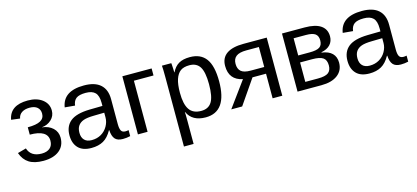

<svg xmlns="http://www.w3.org/2000/svg" viewBox="-61 -1008 3663 1686"><g transform="rotate(-15 1771.0 -165.0)"><path d="M223.6 9.8C285.2 9.8 333.4 -4.2 368.4 -32.2C403.4 -60.2 420.9 -99 420.9 -148.4C420.9 -183.9 408.4 -213.3 383.5 -236.6C358.6 -259.8 326.5 -273.6 287.1 -277.8V-278.8C320.6 -281.7 349.2 -294.3 372.8 -316.4C396.4 -338.5 408.2 -366 408.2 -398.9C408.2 -439.9 391.4 -473.4 357.9 -499.3C324.4 -525.1 280.3 -538.1 225.6 -538.1C117.8 -538.1 56.5 -496.1 41.5 -412.1L120.6 -402.3C124.5 -425.1 135.7 -442.5 154.1 -454.6C172.4 -466.6 196.1 -472.7 225.1 -472.7C255.4 -472.7 278.6 -465.7 294.7 -451.7C310.8 -437.7 318.8 -418.6 318.8 -394.5C318.8 -365.9 306.5 -344.7 281.7 -331.1C257 -317.4 218.4 -310.5 166 -310.5V-243.7C273.8 -243.7 327.6 -211.1 327.6 -146C327.6 -116.4 318.4 -93.9 300 -78.6C281.7 -63.3 256.8 -55.7 225.6 -55.7C160.2 -55.7 118.8 -82.4 101.6 -135.7L23.9 -114.3C38.6 -72.3 61.9 -41.1 94 -20.8C126.1 -0.4 169.3 9.8 223.6 9.8Z M660.6 9.8C703.3 9.8 739.5 1.4 769.3 -15.4C799.1 -32.1 825.2 -60.7 847.7 -101.1H850.6C852.5 -64.6 860.9 -37.8 875.7 -20.8C890.5 -3.7 914.2 4.9 946.8 4.9C969.9 4.9 992.5 2.3 1014.6 -2.9V-57.6C1003.9 -55.3 994.3 -54.2 985.8 -54.2C966.6 -54.2 953.6 -60.8 946.8 -74C939.9 -87.2 936.5 -106.8 936.5 -132.8V-360.4C936.5 -418 919.8 -462 886.2 -492.4C852.7 -522.9 802.7 -538.1 736.3 -538.1C610 -538.1 539.4 -490.6 524.4 -395.5L616.2 -387.2C619.8 -416.5 630.5 -437.8 648.4 -451.2C666.3 -464.5 695 -471.2 734.4 -471.2C773.4 -471.2 802.1 -461.9 820.3 -443.4C838.5 -424.8 847.7 -394 847.7 -351.1V-322.3L729 -320.3C648.9 -318.4 590.9 -302.7 554.9 -273.4C519 -244.1 501 -202.1 501 -147.5C501 -98.6 514.3 -60.2 541 -32.2C567.7 -4.2 607.6 9.8 660.6 9.8ZM680.7 -56.2C652 -56.2 630 -64 614.5 -79.6C599 -95.2 591.3 -117.4 591.3 -146C591.3 -172.4 597 -193.7 608.4 -210C619.8 -226.2 636.1 -238.3 657.5 -246.1C678.8 -253.9 710.1 -258.1 751.5 -258.8L847.7 -260.7V-217.3C847.7 -190.3 840.4 -164 825.9 -138.4C811.4 -112.9 791.7 -92.8 766.6 -78.1C741.5 -63.5 712.9 -56.2 680.7 -56.2Z M1350.1 -528.3H1084V0H1171.9V-464.4H1350.1Z M1893.6 -266.6C1893.6 -360 1877.4 -428.5 1845.2 -472.2C1813 -515.8 1764.3 -537.6 1699.2 -537.6C1657.2 -537.6 1623.4 -530 1597.7 -514.9C1571.9 -499.8 1551.3 -475.9 1535.6 -443.4H1533.7C1533.7 -449.5 1533.3 -460.9 1532.5 -477.5C1531.7 -494.1 1530.9 -506.4 1530.3 -514.4C1529.6 -522.4 1529.1 -527 1528.8 -528.3H1443.8C1445.8 -510.7 1446.8 -474.8 1446.8 -420.4V207.5H1534.7V1C1534.7 -51.8 1534 -79.4 1532.7 -82H1535.2C1563.2 -20.8 1617.8 9.8 1699.2 9.8C1828.8 9.8 1893.6 -82.4 1893.6 -266.6ZM1801.3 -264.6C1801.3 -189.1 1791.3 -135.3 1771.2 -103.3C1751.2 -71.2 1719.4 -55.2 1675.8 -55.2C1626 -55.2 1590 -71.6 1567.9 -104.5C1545.7 -137.4 1534.7 -188.5 1534.7 -257.8C1534.7 -307.6 1539.8 -348.1 1550 -379.2C1560.3 -410.2 1575.3 -433.1 1595 -447.8C1614.7 -462.4 1641.9 -469.7 1676.8 -469.7C1720.1 -469.7 1751.6 -453.9 1771.5 -422.4C1791.3 -390.8 1801.3 -338.2 1801.3 -264.6Z M2185.5 -223.6H2308.6V0H2396.5V-528.3H2185.5C2118.2 -528.3 2066.9 -516.1 2031.7 -491.7C1996.6 -467.3 1979 -430.8 1979 -382.3C1979 -297.4 2019.5 -246.6 2100.6 -230L1932.6 0H2031.7ZM2308.6 -466.3V-284.7H2185.1C2144.7 -284.7 2115.8 -292.2 2098.4 -307.4C2081 -322.5 2072.3 -345.4 2072.3 -376C2072.3 -406.2 2082 -428.9 2101.6 -443.8C2121.1 -458.8 2152 -466.3 2194.3 -466.3Z M2741.2 -528.3H2535.2V0H2752.4C2815.3 0 2864.5 -13.4 2900.1 -40.3C2935.8 -67.1 2953.6 -104.5 2953.6 -152.3C2953.6 -187.2 2943.1 -215.2 2922.1 -236.3C2901.1 -257.5 2869.6 -270.8 2827.6 -276.4V-279.8C2863.1 -286.6 2890.1 -300.1 2908.7 -320.3C2927.2 -340.5 2936.5 -365.7 2936.5 -396C2936.5 -438.6 2920.2 -471.4 2887.7 -494.1C2855.1 -516.9 2806.3 -528.3 2741.2 -528.3ZM2623 -64.9V-241.7H2732.4C2779 -241.7 2811.9 -234.9 2831.3 -221.4C2850.7 -207.9 2860.4 -184.7 2860.4 -151.9C2860.4 -121.6 2851.2 -99.5 2833 -85.7C2814.8 -71.9 2783.2 -64.9 2738.3 -64.9ZM2623 -461.4H2735.4C2774.7 -461.4 2802.7 -455.2 2819.3 -442.9C2835.9 -430.5 2844.2 -411 2844.2 -384.3C2844.2 -355 2835.4 -334.5 2817.6 -322.8C2799.9 -311 2770.2 -305.2 2728.5 -305.2H2623Z M3188 9.8C3230.6 9.8 3266.8 1.4 3296.6 -15.4C3326.4 -32.1 3352.5 -60.7 3375 -101.1H3377.9C3379.9 -64.6 3388.3 -37.8 3403.1 -20.8C3417.9 -3.7 3441.6 4.9 3474.1 4.9C3497.2 4.9 3519.9 2.3 3542 -2.9V-57.6C3531.2 -55.3 3521.6 -54.2 3513.2 -54.2C3494 -54.2 3481 -60.8 3474.1 -74C3467.3 -87.2 3463.9 -106.8 3463.9 -132.8V-360.4C3463.9 -418 3447.1 -462 3413.6 -492.4C3380 -522.9 3330.1 -538.1 3263.7 -538.1C3137.4 -538.1 3066.7 -490.6 3051.8 -395.5L3143.6 -387.2C3147.1 -416.5 3157.9 -437.8 3175.8 -451.2C3193.7 -464.5 3222.3 -471.2 3261.7 -471.2C3300.8 -471.2 3329.4 -461.9 3347.7 -443.4C3365.9 -424.8 3375 -394 3375 -351.1V-322.3L3256.3 -320.3C3176.3 -318.4 3118.2 -302.7 3082.3 -273.4C3046.3 -244.1 3028.3 -202.1 3028.3 -147.5C3028.3 -98.6 3041.7 -60.2 3068.4 -32.2C3095.1 -4.2 3134.9 9.8 3188 9.8ZM3208 -56.2C3179.4 -56.2 3157.3 -64 3141.8 -79.6C3126.4 -95.2 3118.7 -117.4 3118.7 -146C3118.7 -172.4 3124.3 -193.7 3135.7 -210C3147.1 -226.2 3163.5 -238.3 3184.8 -246.1C3206.1 -253.9 3237.5 -258.1 3278.8 -258.8L3375 -260.7V-217.3C3375 -190.3 3367.8 -164 3353.3 -138.4C3338.8 -112.9 3319 -92.8 3293.9 -78.1C3268.9 -63.5 3240.2 -56.2 3208 -56.2Z"/></g></svg>

Font: Arimo
Style: Regular
Weight: 400
Designer: Steve Matteson
Foundry: Monotype Imaging Inc.
Version: Version 1.32